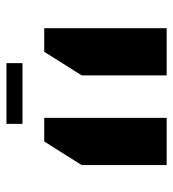

<svg xmlns="http://www.w3.org/2000/svg" viewBox="10 -652 549 610"><g transform="rotate(90 285.0 -347.5)"><path d="M355 -213V-602H505V-332L430 -213ZM70 -213V-602H220V-332L145 -213ZM181 -93V-144H374V-93Z"/></g></svg>

Font: Noto Sans Hebrew
Style: Bold
Weight: 700
Designer: Monotype Design Team
Foundry: Monotype Imaging Inc.
Version: Version 2.003